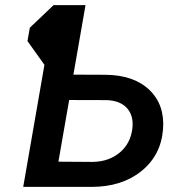

<svg xmlns="http://www.w3.org/2000/svg" viewBox="-20 -731 707 751"><path d="M314.5 -710.9 267.1 -439 391.1 -438.5Q502.4 -438 563.7 -379.9Q625 -321.8 617.7 -225.6Q609.9 -124 533.4 -62Q457 0 337.9 0H70.8L153.8 -477.5L87.4 -570.3L96.7 -622.6L189.5 -710.9ZM250.5 -339.8 208.5 -98.6 342.3 -97.7Q405.3 -98.6 447.8 -133.8Q490.2 -168.9 497.6 -227.1Q503.9 -277.3 477.3 -307.4Q450.7 -337.4 397.5 -339.4Z"/></svg>

Font: Roboto Medium
Style: Italic
Weight: 500
Italic angle: -12°
Designer: Google
Version: Version 2.134; 2016